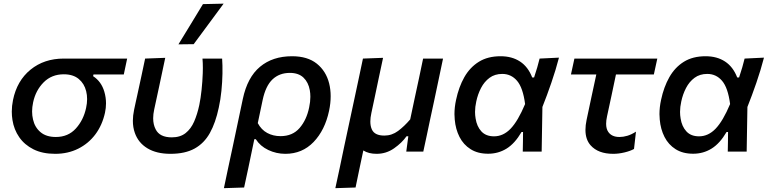

<svg xmlns="http://www.w3.org/2000/svg" viewBox="-20 -810 4112 1026"><path d="M275 12Q207 12 159 -12Q111 -36 82.8 -76.8Q54.5 -117.5 46.5 -169Q43 -191 43 -213.5Q43 -244 49.5 -275.5Q70.5 -378.5 143.2 -437.8Q216 -497 320.5 -497H659.5L641.5 -412H479.5L477.5 -403Q521.5 -374.5 537.5 -320Q546.5 -289.5 546.5 -257.5Q546.5 -233 541 -207.5Q526.5 -141.5 489.8 -92.2Q453 -43 398 -15.5Q343 12 275 12ZM278.5 -78Q344 -78 385 -123Q426 -168 440 -233Q445.5 -258 445.5 -280.5Q445.5 -302.5 440.5 -322.5Q430.5 -363.5 400.5 -388.2Q370.5 -413 321 -413Q256 -413 213.2 -370Q170.5 -327 157 -263Q151.5 -237.5 151.5 -214.5Q151.5 -192 156.5 -171.5Q166 -129.5 196.5 -103.8Q227 -78 278.5 -78Z M891 12Q816.5 12 767.8 -17.5Q719 -47 700.5 -100Q690 -129.5 690 -164.5Q690 -192 696.5 -223Q701 -244.5 705 -262.8Q709 -281 713 -299Q725.5 -356.5 735.5 -402.8Q745.5 -449 755.5 -497L863 -501Q845 -417 830 -345.5Q814.5 -274 804 -225Q798.5 -200 798.5 -178Q798.5 -144 812 -118.5Q833.5 -76 898 -76Q943 -76 971.8 -98.8Q1000.5 -121.5 1017.5 -160.5Q1034.5 -199.5 1045 -249Q1052.5 -285 1057.2 -330Q1062 -375 1063.5 -419Q1064 -433.5 1064 -447Q1064 -474.5 1062 -497H1167Q1169.5 -462 1168.8 -417Q1168 -372 1163.2 -324.5Q1158.5 -277 1149 -234.5Q1132 -154 1101.5 -99.2Q1071 -44.5 1020 -16.2Q969 12 891 12ZM933.5 -573Q966.5 -627.5 999.5 -681Q1032 -734.5 1064.5 -788L1175 -790.5Q1134.5 -735 1094.5 -681.5Q1054.5 -627.5 1015 -574Z M1176.5 195.5Q1188 141 1199 88.5Q1210.5 35.5 1223.5 -25.5L1277.5 -281Q1302 -397 1369.5 -453.2Q1437 -509.5 1540.5 -509.5Q1623.5 -509.5 1673 -469.8Q1722.5 -430 1739 -364Q1747 -331.5 1747 -295.5Q1747 -258.5 1738.5 -218Q1716.5 -114.5 1655.8 -51.2Q1595 12 1505 12Q1456.5 12 1413.5 -8.5Q1370.5 -29 1347 -66H1339L1329.5 -20.5Q1317.5 37 1307 87.5Q1296 137.5 1284.5 192ZM1479 -82.5Q1543.5 -82.5 1581 -126Q1618.5 -169.5 1632 -236Q1638.5 -266 1638.5 -293Q1638.5 -311 1635.5 -328Q1628 -370 1601.8 -395.2Q1575.5 -420.5 1529 -420.5Q1473 -420.5 1436.2 -385.8Q1399.5 -351 1383.5 -275.5L1357.5 -152Q1376.5 -116.5 1408 -99.5Q1439.5 -82.5 1479 -82.5Z M1772 195.5Q1783.5 141.5 1795 89Q1806 36 1819 -26L1871.5 -271Q1885.5 -337.5 1897 -390.5Q1908 -443 1919.5 -497L2027 -501Q2015.5 -447 2004.2 -394Q1993 -341 1981 -283.5L1964.5 -206Q1959 -181 1959 -160.5Q1959 -135.5 1967.5 -117.5Q1982.5 -85.5 2034 -85.5Q2074 -85.5 2107.2 -110.2Q2140.5 -135 2172 -172L2195.5 -283Q2208 -341 2219 -392Q2229.5 -443 2241 -497H2347.5Q2336 -442 2325 -390Q2313.5 -337.5 2300 -271.5L2277.5 -167Q2270 -131 2261 -88.5Q2252 -46 2242 0H2151Q2153.5 -20.5 2156.5 -41Q2159.5 -61 2162 -82H2152.5Q2128 -47 2086 -17.5Q2044 12 1992.5 12Q1949.5 12 1921.5 -6Q1910.5 46 1900.5 93.2Q1890.5 140.5 1880 192Z M2588.5 11.5Q2533 11.5 2494.8 -12.8Q2456.5 -37 2435.5 -78.2Q2414.5 -119.5 2410 -171Q2408.5 -185.5 2408.5 -200Q2408.5 -237 2417 -276Q2431.5 -345 2461.2 -397.5Q2491 -450 2538.8 -479.8Q2586.5 -509.5 2655 -509.5Q2716 -509.5 2759 -481.2Q2802 -453 2824 -396H2834Q2844 -425.5 2851 -450.2Q2858 -475 2863.5 -497L2967 -502Q2950 -436.5 2926.2 -367.5Q2902.5 -298.5 2878.5 -238.5Q2876.5 -118.5 2874.5 0H2773.5Q2774 -26.5 2774.5 -53Q2774.5 -79.5 2775 -104.5H2767Q2731 -43 2686.8 -15.8Q2642.5 11.5 2588.5 11.5ZM2620 -81.5Q2669.5 -81.5 2708.8 -122.5Q2748 -163.5 2786 -254Q2774.5 -341.5 2743 -378.2Q2711.5 -415 2664 -415Q2624 -415 2596 -394.2Q2568 -373.5 2550.5 -339.8Q2533 -306 2525 -267.5Q2518.5 -238.5 2518.5 -212Q2518.5 -194 2521.5 -177Q2528 -134.5 2552.2 -108Q2576.5 -81.5 2620 -81.5Z M3257 12Q3176.5 12 3136 -33.5Q3108.5 -64.5 3108.5 -116Q3108.5 -140.5 3114.5 -169Q3128 -233 3140.5 -291.5Q3153 -350 3166.5 -412H3031L3049.5 -497H3492.5L3474 -412H3271.5Q3259.5 -356 3248 -300.5Q3236 -245 3224 -189Q3219 -166.5 3219 -148.5Q3219 -121.5 3230.5 -105Q3249 -78 3290.5 -78Q3310.5 -78 3332.5 -84.5Q3354.5 -91 3378.5 -106.5L3368 -14Q3348.5 -3 3317.2 4.5Q3286 12 3257 12Z M3684 11.5Q3628.5 11.5 3590.2 -12.8Q3552 -37 3531 -78.2Q3510 -119.5 3505.5 -171Q3504 -185.5 3504 -200Q3504 -237 3512.5 -276Q3527 -345 3556.8 -397.5Q3586.5 -450 3634.2 -479.8Q3682 -509.5 3750.5 -509.5Q3811.5 -509.5 3854.5 -481.2Q3897.5 -453 3919.5 -396H3929.5Q3939.5 -425.5 3946.5 -450.2Q3953.5 -475 3959 -497L4062.5 -502Q4045.5 -436.5 4021.8 -367.5Q3998 -298.5 3974 -238.5Q3972 -118.5 3970 0H3869Q3869.5 -26.5 3870 -53Q3870 -79.5 3870.5 -104.5H3862.5Q3826.5 -43 3782.2 -15.8Q3738 11.5 3684 11.5ZM3715.5 -81.5Q3765 -81.5 3804.2 -122.5Q3843.5 -163.5 3881.5 -254Q3870 -341.5 3838.5 -378.2Q3807 -415 3759.5 -415Q3719.5 -415 3691.5 -394.2Q3663.5 -373.5 3646 -339.8Q3628.5 -306 3620.5 -267.5Q3614 -238.5 3614 -212Q3614 -194 3617 -177Q3623.5 -134.5 3647.8 -108Q3672 -81.5 3715.5 -81.5Z"/></svg>

Font: Heraclito Medium
Style: Italic
Weight: 500
Italic angle: -12°
Designer: Kostas Bartsokas (font) & Cristiano Sobral (main changes)
Foundry: Kostas Bartsokas (font) & Cristiano Sobral (main changes)
Version: Version 1.00;July 8, 2020;FontCreator 13.0.0.2655 64-bit